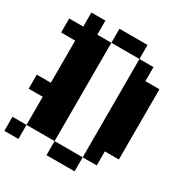

<svg xmlns="http://www.w3.org/2000/svg" viewBox="-205 -942 1111 1184"><g transform="rotate(30 350.0 -350.0)"><path d="M0 -200V-300H100V-600H0V-700H100V-800H200V-700H300V0H100V-200ZM0 100V0H100V100ZM300 100V0H500V100ZM300 -700V-800H500V-700ZM500 0V-700H600V-600H700V-100H600V0Z"/></g></svg>

Font: FT88 Gothique
Style: Regular
Weight: 400
Designer: Ange Degheest & Oriane Charvieux
Foundry: Velvetyne Type Foundry
Version: Version 1.000;FEAKit 1.0